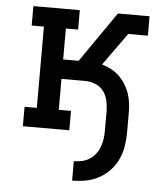

<svg xmlns="http://www.w3.org/2000/svg" viewBox="-53 -566 705 828"><g transform="rotate(5 300.0 -152.5)"><path d="M290 215V131Q308 131 325.5 127Q343 123 358 113.5Q373 104 384 89.5Q395 75 401 58.5Q407 42 409.5 24.5Q412 7 412 -10V-96Q412 -118 407 -141Q402 -164 388.5 -182Q375 -200 353.5 -209Q332 -218 309 -218H206V-84H259V0H58V-84H111V-436H58V-520H259V-436H206V-302H273L424 -520H561V-436H476L375 -295Q396 -289 415.5 -278.5Q435 -268 450.5 -253Q466 -238 477.5 -219.5Q489 -201 496 -180.5Q503 -160 505.5 -138.5Q508 -117 508 -96V-10Q508 19 503 48.5Q498 78 485.5 105Q473 132 452 154Q431 176 405 190Q379 204 349.5 209.5Q320 215 290 215Z"/></g></svg>

Font: Iosevka HT Medium Extended
Style: Regular
Weight: 500
Width: 7
Monospace: yes
Designer: Belleve Invis
Foundry: Belleve Invis
Version: Version 32.3.0; ttfautohint (v1.8.4)